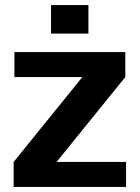

<svg xmlns="http://www.w3.org/2000/svg" viewBox="-20 -740 554 760"><path d="M34 -99 306 -435H37V-534H476V-435L204 -99H479V0H34ZM182 -720H330V-607H182Z"/></svg>

Font: Mozilla Text BETA
Style: Bold
Weight: 700
Designer: Studio DRAMA
Foundry: Studio DRAMA
Version: Version 0.100